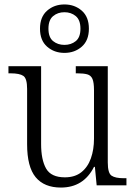

<svg xmlns="http://www.w3.org/2000/svg" viewBox="-20 -834 610 864"><path d="M254 10Q179 10 140.5 -36.5Q102 -83 102 -185V-434Q102 -481 85 -492.5Q68 -504 28 -504H18V-536H165V-186Q165 -115 187.5 -75.5Q210 -36 272 -36Q317 -36 346 -59Q375 -82 389 -121.5Q403 -161 403 -210V-428Q403 -463 396 -479Q389 -495 372.5 -499.5Q356 -504 329 -504H321V-536H465V-103Q465 -55 482 -43.5Q499 -32 537 -32H549V0H415L407 -83H403Q356 10 254 10ZM270 -596Q224 -596 192 -624Q160 -652 160 -705Q160 -758 192 -786Q224 -814 270 -814Q316 -814 348 -786Q380 -758 380 -705Q380 -652 348 -624Q316 -596 270 -596ZM270 -632Q300 -632 321 -649Q342 -666 342 -705Q342 -744 321 -761.5Q300 -779 270 -779Q240 -779 219 -761.5Q198 -744 198 -705Q198 -666 219 -649Q240 -632 270 -632Z"/></svg>

Font: Noto Serif Tamil SemiCondensed Light
Style: Regular
Weight: 300
Width: 4
Designer: Indian Type Foundry, Tom Grace, and the Monotype Design Team
Foundry: Monotype Imaging Inc.
Version: Version 2.004; ttfautohint (v1.8.4.7-5d5b)